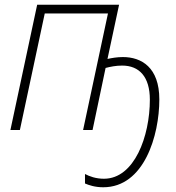

<svg xmlns="http://www.w3.org/2000/svg" viewBox="-20 -549 742 811"><path d="M416 242C589 242 653 23 653 -129C653 -265 577 -308 499 -308C475 -308 452 -304 434 -300L483 -529H137L24 0H64L169 -492H436L331 0H371L426 -262C446 -267 469 -272 496 -272C568 -272 613 -225 613 -128C613 26 548 206 419 206C385 206 358 196 339 186V226C355 233 381 242 416 242Z"/></svg>

Font: Noto Sans SemiCondensed ExtraLight
Style: Italic
Weight: 200
Width: 4
Italic angle: -12°
Designer: Monotype Design Team
Foundry: Monotype Imaging Inc.
Version: Version 2.013